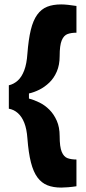

<svg xmlns="http://www.w3.org/2000/svg" viewBox="-20 -726 387 869"><path d="M20 -234V-340Q42 -345 60 -361Q78 -377 89.5 -407Q101 -437 104 -483Q109 -548 119.5 -591Q130 -634 148.5 -659.5Q167 -685 193.5 -695.5Q220 -706 257 -706Q271 -706 289 -704Q307 -702 326 -699V-578Q303 -578 286 -572Q269 -566 259.5 -543.5Q250 -521 250 -472Q250 -432 237 -402Q224 -372 203 -352Q182 -332 158 -320Q134 -308 111 -303V-280Q134 -274 158.5 -262Q183 -250 203.5 -229.5Q224 -209 237 -179.5Q250 -150 250 -110Q250 -61 259.5 -38.5Q269 -16 286 -10Q303 -4 326 -4V117Q307 120 288 121.5Q269 123 257 123Q221 123 194.5 112.5Q168 102 149.5 77Q131 52 120 9Q109 -34 104 -100Q101 -142 90 -170Q79 -198 61 -214Q43 -230 20 -234Z"/></svg>

Font: Bricolage Grotesque ExtraBold
Style: Regular
Weight: 800
Designer: Mathieu Triay
Foundry: Atelier Triay
Version: Version 1.001;gftools[0.9.33.dev8+g029e19f]